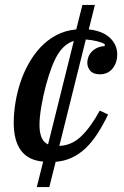

<svg xmlns="http://www.w3.org/2000/svg" viewBox="-20 -649 507 783"><path d="M156 10Q36 0 36 -149Q36 -186 42.5 -227.5Q49 -269 62 -309.5Q75 -350 96 -388Q117 -426 145 -456Q173 -486 209.5 -505.5Q246 -525 291 -529L316 -629H367L342 -529Q398 -523 428 -495Q458 -467 458 -427Q458 -393 439 -369.5Q420 -346 387 -346Q361 -346 348.5 -360Q336 -374 336 -393Q336 -404 340 -415.5Q344 -427 353 -437Q362 -447 375.5 -453.5Q389 -460 407 -461V-469Q396 -476 375 -481Q354 -486 330 -488L222 -54Q273 -56 312 -94Q351 -132 387 -198L421 -182Q399 -137 376.5 -102.5Q354 -68 328.5 -44Q303 -20 273 -6Q243 8 207 11L181 114H130ZM281 -482Q244 -471 217.5 -430Q191 -389 167 -300Q156 -258 148.5 -214.5Q141 -171 141 -139Q141 -110 149 -89.5Q157 -69 176 -60Z"/></svg>

Font: IBM Plex Serif Medium
Style: Italic
Weight: 500
Italic angle: -14°
Designer: Mike Abbink, Paul van der Laan, Pieter van Rosmalen
Foundry: Bold Monday
Version: Version 2.5